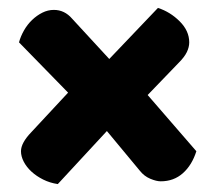

<svg xmlns="http://www.w3.org/2000/svg" viewBox="-20 -525 544 485"><path d="M379 -505Q410 -495 434 -471Q458 -447 458 -418Q458 -406 452 -393.5Q446 -381 432 -367L353 -285L476 -143Q465 -108 442 -87.5Q419 -67 386 -67Q375 -67 359.5 -73.5Q344 -80 333 -94L250 -194L126 -60Q106 -63 89 -71.5Q72 -80 59.5 -91.5Q47 -103 40 -116.5Q33 -130 33 -143Q33 -164 59 -191L152 -291L28 -418Q32 -433 40.5 -448Q49 -463 61 -474.5Q73 -486 87 -493Q101 -500 116 -500Q143 -500 162 -478L256 -376Z"/></svg>

Font: Baloo Bhai
Style: Regular
Weight: 400
Designer: Supriya Tembe, Noopur Datye and Ek Type
Foundry: Ek Type
Version: Version 1.443;PS 1.000;hotconv 16.6.51;makeotf.lib2.5.65220;